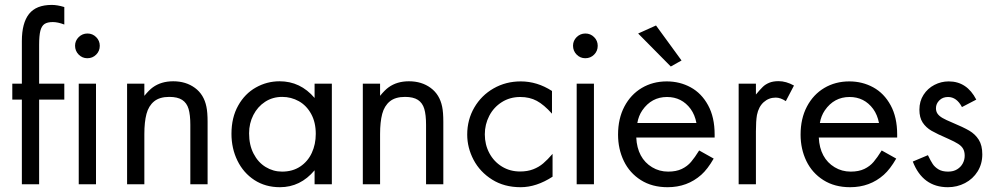

<svg xmlns="http://www.w3.org/2000/svg" viewBox="-20 -761 4111 793"><path d="M30.8 -349.6V-415.5H70.3V-591.3Q70.3 -666 99.9 -703.4Q129.4 -740.7 193.8 -740.7Q216.8 -740.7 245.6 -731.9V-659.7Q218.8 -669.9 198.2 -669.9Q175.8 -669.9 163.8 -661.9Q151.9 -653.8 146.7 -633.8Q141.6 -613.8 141.6 -575.2V-415.5H245.6V-349.6H141.6V0H70.3V-349.6Z M305.2 0V-415.5H376.5V0ZM305.2 -607.9Q320.3 -622.6 341.3 -622.6Q362.3 -622.6 377.2 -607.7Q392.1 -592.8 392.1 -571.8Q392.1 -550.3 377.2 -535.4Q362.3 -520.5 340.8 -520.5Q319.8 -520.5 304.9 -535.6Q290 -550.8 290 -572.3Q290 -592.8 305.2 -607.9Z M504.9 -415.5H576.2V-365.2Q596.2 -389.6 611.3 -400.4Q646 -425.3 695.3 -425.3Q748 -425.3 785.2 -397.9Q822.3 -370.6 832.5 -320.3Q837.4 -297.4 837.4 -257.8V0H766.1V-245.6Q766.1 -286.6 758.8 -311.3Q751.5 -335.9 732.4 -348.4Q713.4 -360.8 679.2 -360.8Q639.2 -360.8 616.5 -342.3Q593.8 -323.7 585 -290.5Q576.2 -257.3 576.2 -207.5V0H504.9Z M963.9 -325.2Q991.2 -374 1036.9 -399.7Q1082.5 -425.3 1134.8 -425.3Q1220.7 -425.3 1279.3 -356.4V-415.5H1350.6V0H1279.3V-57.6Q1220.7 12.2 1136.2 12.2Q1076.2 12.2 1030.8 -17.3Q985.4 -46.9 960.7 -97.4Q936 -147.9 936 -208.5Q936 -275.9 963.9 -325.2ZM1027.3 -126.5Q1045.9 -90.3 1077.1 -71.3Q1108.4 -52.2 1145 -52.2Q1188.5 -52.2 1220 -73.2Q1251.5 -94.2 1267.8 -129.6Q1284.2 -165 1284.2 -208Q1284.2 -255.9 1265.1 -290.5Q1246.1 -325.2 1214.4 -343Q1182.6 -360.8 1145.5 -360.8Q1106 -360.8 1075 -340.6Q1043.9 -320.3 1026.4 -285.9Q1008.8 -251.5 1008.8 -210.4Q1008.8 -162.1 1027.3 -126.5Z M1478.5 -415.5H1549.8V-365.2Q1569.8 -389.6 1585 -400.4Q1619.6 -425.3 1668.9 -425.3Q1721.7 -425.3 1758.8 -397.9Q1795.9 -370.6 1806.2 -320.3Q1811 -297.4 1811 -257.8V0H1739.7V-245.6Q1739.7 -286.6 1732.4 -311.3Q1725.1 -335.9 1706.1 -348.4Q1687 -360.8 1652.8 -360.8Q1612.8 -360.8 1590.1 -342.3Q1567.4 -323.7 1558.6 -290.5Q1549.8 -257.3 1549.8 -207.5V0H1478.5Z M1909.7 -205.1Q1909.7 -266.6 1939 -316.9Q1968.3 -367.2 2018.8 -396Q2069.3 -424.8 2130.9 -424.8Q2198.7 -424.8 2259.8 -385.3V-291.5Q2226.6 -328.6 2197 -344.5Q2167.5 -360.4 2128.9 -360.4Q2085.9 -360.4 2052.5 -339.1Q2019 -317.9 2000.7 -282.5Q1982.4 -247.1 1982.4 -206.1Q1982.4 -163.6 2001.2 -128.4Q2020 -93.3 2053.2 -73Q2086.4 -52.7 2127.9 -52.7Q2158.7 -52.7 2182.1 -61.8Q2205.6 -70.8 2223.6 -86.2Q2241.7 -101.6 2262.2 -125.5V-31.2Q2195.3 12.2 2130.4 12.2Q2062.5 12.2 2012.5 -19.3Q1962.4 -50.8 1936 -100.8Q1909.7 -150.9 1909.7 -205.1Z M2361.8 0V-415.5H2433.1V0ZM2361.8 -607.9Q2377 -622.6 2397.9 -622.6Q2418.9 -622.6 2433.8 -607.7Q2448.7 -592.8 2448.7 -571.8Q2448.7 -550.3 2433.8 -535.4Q2418.9 -520.5 2397.5 -520.5Q2376.5 -520.5 2361.6 -535.6Q2346.7 -550.8 2346.7 -572.3Q2346.7 -592.8 2361.8 -607.9Z M2532.7 -205.1Q2532.7 -271 2558.8 -320.8Q2585 -370.6 2630.6 -397.7Q2676.3 -424.8 2733.9 -424.8Q2787.6 -424.8 2832.5 -400.4Q2877.4 -376 2904.5 -326.4Q2931.6 -276.9 2931.6 -205.6V-192.9H2607.9Q2609.9 -150.4 2626.5 -119.4Q2643.1 -88.4 2673.3 -70.3Q2703.1 -52.2 2739.7 -52.2Q2772.9 -52.2 2795.9 -63.2Q2818.8 -74.2 2834.2 -92.3Q2849.6 -110.4 2867.7 -139.6L2927.7 -106Q2902.3 -62 2876.5 -39.1Q2818.8 12.2 2737.3 12.2Q2673.3 12.2 2627 -17.1Q2580.6 -46.4 2556.6 -95.9Q2532.7 -145.5 2532.7 -205.1ZM2612.3 -252.9H2856.4Q2850.1 -286.6 2832.5 -311Q2795.9 -360.4 2734.9 -360.4Q2670.9 -360.4 2632.8 -305.2Q2617.2 -282.2 2612.3 -252.9ZM2689.5 -655.8 2794.9 -511.2 2750.5 -486.3 2615.7 -622.6Z M3030.8 -415.5H3102.1V-370.6Q3119.6 -391.6 3130.4 -402.1Q3141.1 -412.6 3157 -419.2Q3172.9 -425.8 3195.8 -425.8Q3226.6 -425.8 3259.3 -407.7L3225.6 -343.3Q3203.6 -357.9 3184.1 -357.9Q3155.3 -357.9 3134.3 -339.1Q3113.3 -320.3 3106.4 -286.1Q3102.1 -261.2 3102.1 -218.8V0H3030.8Z M3286.6 -205.1Q3286.6 -271 3312.7 -320.8Q3338.9 -370.6 3384.5 -397.7Q3430.2 -424.8 3487.8 -424.8Q3541.5 -424.8 3586.4 -400.4Q3631.3 -376 3658.4 -326.4Q3685.5 -276.9 3685.5 -205.6V-192.9H3361.8Q3363.8 -150.4 3380.4 -119.4Q3397 -88.4 3427.2 -70.3Q3457 -52.2 3493.7 -52.2Q3526.9 -52.2 3549.8 -63.2Q3572.8 -74.2 3588.1 -92.3Q3603.5 -110.4 3621.6 -139.6L3681.6 -106Q3656.2 -62 3630.4 -39.1Q3572.8 12.2 3491.2 12.2Q3427.2 12.2 3380.9 -17.1Q3334.5 -46.4 3310.5 -95.9Q3286.6 -145.5 3286.6 -205.1ZM3366.2 -252.9H3610.4Q3604 -286.6 3586.4 -311Q3549.8 -360.4 3488.8 -360.4Q3424.8 -360.4 3386.7 -305.2Q3371.1 -282.2 3366.2 -252.9Z M3750 -93.8 3812.5 -120.1Q3823.7 -96.7 3832.3 -83.7Q3840.8 -70.8 3856.2 -61.5Q3871.6 -52.2 3896 -52.2Q3918 -52.2 3933.3 -61.8Q3948.7 -71.3 3956.5 -86.2Q3964.4 -101.1 3964.4 -117.7Q3964.4 -134.8 3958 -146.2Q3951.7 -157.7 3937.5 -166.7Q3923.3 -175.8 3897 -187.5Q3850.6 -207.5 3827.4 -220.9Q3804.2 -234.4 3790.8 -254.9Q3777.3 -275.4 3777.3 -308.1Q3777.3 -342.8 3794.4 -369.4Q3811.5 -396 3839.4 -410.4Q3867.2 -424.8 3898.4 -424.8Q3973.6 -424.8 4012.2 -349.6L3953.1 -318.8Q3931.2 -360.4 3895.5 -360.4Q3873.5 -360.4 3859.6 -346.4Q3845.7 -332.5 3845.7 -314Q3845.7 -300.8 3852.3 -291.3Q3858.9 -281.7 3872.8 -273.7Q3886.7 -265.6 3912.6 -254.9Q3958.5 -235.8 3983.2 -221.4Q4007.8 -207 4022.5 -183.8Q4037.1 -160.6 4037.1 -123.5Q4037.1 -84 4017.8 -53Q3998.5 -22 3965.8 -4.9Q3933.1 12.2 3895 12.2Q3791 12.2 3750 -93.8Z"/></svg>

Font: NMS Futura Pro Book
Style: Regular
Weight: 400
Designer: Blend3rman
Version: Version 0.1